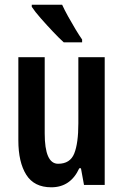

<svg xmlns="http://www.w3.org/2000/svg" viewBox="-20 -786 524 816"><path d="M425 -543V0H337L324 -71H317Q280 10 198 10Q125 10 91.5 -43.5Q58 -97 58 -189V-543H170V-219Q170 -90 227 -90Q278 -90 295.5 -133.5Q313 -177 313 -262V-543ZM244 -766Q254 -744 269.5 -716Q285 -688 301 -661.5Q317 -635 329 -618V-606H251Q233 -622 206 -650.5Q179 -679 153.5 -708Q128 -737 115 -757V-766Z"/></svg>

Font: Noto Sans ExtraCondensed SemiBold
Style: Regular
Weight: 600
Width: 2
Designer: Monotype Design Team
Foundry: Monotype Imaging Inc.
Version: Version 2.013; ttfautohint (v1.8.4.7-5d5b)